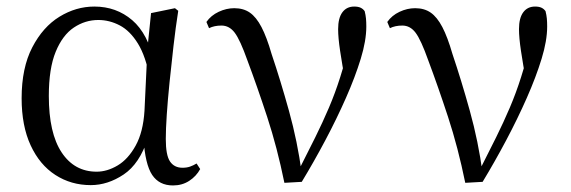

<svg xmlns="http://www.w3.org/2000/svg" viewBox="-20 -551 1743 586"><path d="M257 14Q197 14 149 -17Q101 -48 73.5 -107.5Q46 -167 46 -251Q46 -344 78.5 -406.5Q111 -469 161.5 -500Q212 -531 268 -531Q335 -531 383.5 -489.5Q432 -448 452 -358H459L437 -313Q425 -379 401 -418Q377 -457 345.5 -473.5Q314 -490 280 -490Q240 -490 205.5 -467Q171 -444 150 -393Q129 -342 129 -258Q129 -145 168 -86Q207 -27 275 -27Q307 -27 339 -46Q371 -65 394 -106.5Q417 -148 421 -213L430 -403L441 -511L514 -526L524 -518Q516 -467 509.5 -410.5Q503 -354 497.5 -300Q492 -246 489 -201Q486 -156 486 -127Q486 -77 499 -58Q512 -39 537 -39Q550 -39 560 -42.5Q570 -46 580 -52L591 -35Q579 -13 557.5 1Q536 15 508 15Q466 15 444.5 -17Q423 -49 418 -128H431Q406 -51 357.5 -18.5Q309 14 257 14Z M848 7Q826 -101 795.5 -194Q765 -287 735 -367Q713 -429 696.5 -451Q680 -473 656 -473Q634 -473 618 -465L610 -484Q624 -504 647.5 -515Q671 -526 695 -526Q723 -526 742.5 -512.5Q762 -499 778 -468.5Q794 -438 809 -386Q836 -306 862 -212.5Q888 -119 901 -22H887L893 -34Q920 -87 942.5 -132.5Q965 -178 984 -222.5Q1003 -267 1018.5 -316Q1034 -365 1048 -424L1035 -295Q1024 -356 1018 -396Q1012 -436 1012 -462Q1012 -496 1025 -513.5Q1038 -531 1061 -531Q1073 -531 1080.5 -527.5Q1088 -524 1093 -517Q1096 -505 1097 -494.5Q1098 -484 1098 -470Q1098 -427 1081 -371.5Q1064 -316 1036 -252.5Q1008 -189 973 -123Q938 -57 901 4Z M1400 7Q1378 -101 1347.5 -194Q1317 -287 1287 -367Q1265 -429 1248.5 -451Q1232 -473 1208 -473Q1186 -473 1170 -465L1162 -484Q1176 -504 1199.5 -515Q1223 -526 1247 -526Q1275 -526 1294.5 -512.5Q1314 -499 1330 -468.5Q1346 -438 1361 -386Q1388 -306 1414 -212.5Q1440 -119 1453 -22H1439L1445 -34Q1472 -87 1494.5 -132.5Q1517 -178 1536 -222.5Q1555 -267 1570.5 -316Q1586 -365 1600 -424L1587 -295Q1576 -356 1570 -396Q1564 -436 1564 -462Q1564 -496 1577 -513.5Q1590 -531 1613 -531Q1625 -531 1632.5 -527.5Q1640 -524 1645 -517Q1648 -505 1649 -494.5Q1650 -484 1650 -470Q1650 -427 1633 -371.5Q1616 -316 1588 -252.5Q1560 -189 1525 -123Q1490 -57 1453 4Z"/></svg>

Font: Noto Serif SC
Style: Regular
Weight: 400
Designer: Ryoko NISHIZUKA 西塚涼子 (kana & ideographs); Frank Grießhammer (Latin, Greek & Cyrillic); Wenlong ZHANG 张文龙 (bopomofo); San
Foundry: Adobe
Version: Version 2.002-H1;hotconv 1.1.0;makeotfexe 2.6.0